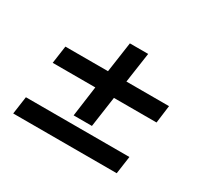

<svg xmlns="http://www.w3.org/2000/svg" viewBox="-109 -649 850 800"><g transform="rotate(30 316.0 -249.0)"><path d="M342 -120H254L274 -266H69L81 -351H286L307 -497H395L374 -352H579L568 -267H363ZM44 -86H542L530 -1H32Z"/></g></svg>

Font: Rosario Light
Style: Bold Italic
Weight: 700
Italic angle: -8.05°
Version: Version 1.101; ttfautohint (v1.8.1.43-b0c9)